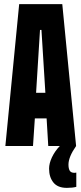

<svg xmlns="http://www.w3.org/2000/svg" viewBox="-20 -708 395 931"><path d="M350 129V198Q332 203 304 203Q260 203 239 177Q218 151 218 110Q218 84 232 54.5Q246 25 270 0H214L206 -134H149L140 0H6L73 -688H282L349 0Q312 53 312 90Q312 109 318 119.5Q324 130 341 130ZM155 -258H200L181 -563H174Z"/></svg>

Font: Saira Ultra Condensed Black
Style: Regular
Weight: 900
Width: 1
Designer: Hector Gatti with collaboration of the Omnibus-Type team
Foundry: Omnibus-Type
Version: Version 1.001; ttfautohint (v1.8)